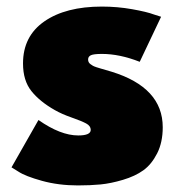

<svg xmlns="http://www.w3.org/2000/svg" viewBox="-20 -548 536 584"><path d="M290 -528Q337 -528 382 -520Q427 -512 448 -504L470 -497L405 -360Q344 -384 290 -384Q265 -384 256.5 -380Q248 -376 248 -367Q248 -363 249.5 -359.5Q251 -356 255 -353Q259 -350 262.5 -348Q266 -346 273.5 -343.5Q281 -341 286.5 -339.5Q292 -338 302 -335Q312 -332 319 -330Q475 -282 475 -161Q475 -115 458 -81.5Q441 -48 416 -30Q391 -12 354 -1Q317 10 286 13Q255 16 217 16Q158 16 107.5 2Q57 -12 36 -26L15 -39L97 -183Q164 -136 218 -136Q256 -136 256 -153Q256 -165 242 -172.5Q228 -180 198 -190.5Q168 -201 147 -213Q101 -239 75.5 -271Q50 -303 50 -355Q50 -438 115 -483Q180 -528 290 -528Z"/></svg>

Font: Spartan MB
Style: Regular
Weight: 900
Designer: Matt Bailey
Foundry: Matt Bailey
Version: Version 001.001